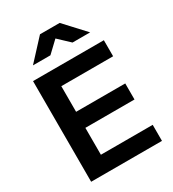

<svg xmlns="http://www.w3.org/2000/svg" viewBox="-222 -1062 1062 1181"><g transform="rotate(-30 309.5 -471.5)"><path d="M574 0H71V-715H574V-601H206V-114H574ZM555 -305H196V-419H555ZM525 -799H400L264 -927H378L243 -799H119L252 -943H392Z"/></g></svg>

Font: Wix Madefor Display
Style: Bold
Weight: 700
Designer: Dalton Maag Ltd
Foundry: Dalton Maag Ltd
Version: Version 3.100